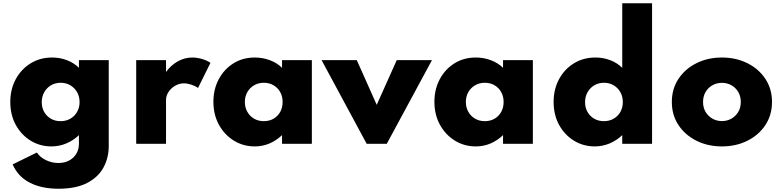

<svg xmlns="http://www.w3.org/2000/svg" viewBox="-20 -880 4782 1175"><path d="M338.5 275Q232.5 275 160.8 237.2Q89 199.5 57.5 126L205.5 53.5Q225 82.5 261.2 100Q297.5 117.5 337.5 117.5Q375.5 117.5 403.8 102Q432 86.5 447.5 60Q463 33.5 463 0V-53Q428.5 -20 385.2 -2Q342 16 294.5 16Q225.5 16 168.5 -18.5Q111.5 -53 77.2 -114.5Q43 -176 43 -256Q43 -333.5 76.2 -395Q109.5 -456.5 167.2 -492.2Q225 -528 299 -528Q347.5 -528 390.2 -511.5Q433 -495 463 -465V-512H645.5V14Q645.5 86 613.2 145.2Q581 204.5 513 239.8Q445 275 338.5 275ZM350.5 -138.5Q384.5 -138.5 410.8 -153.8Q437 -169 452 -195.5Q467 -222 467 -255Q467 -289.5 451.8 -316Q436.5 -342.5 410.5 -358Q384.5 -373.5 351.5 -373.5Q318 -373.5 292 -358Q266 -342.5 250.8 -315.8Q235.5 -289 235.5 -254.5Q235.5 -221.5 250.2 -195.2Q265 -169 291 -153.8Q317 -138.5 350.5 -138.5Z M813.5 0V-512H996V-439.5Q1026.5 -481.5 1068.5 -504.8Q1110.5 -528 1157 -528Q1185.5 -528 1216.5 -519Q1247.5 -510 1268 -495.5L1192 -342Q1174 -354.5 1150 -362.2Q1126 -370 1105.5 -370Q1077.5 -370 1052.2 -355.5Q1027 -341 1011.5 -317.8Q996 -294.5 996 -267.5V0Z M1539.5 16Q1469 16 1411.5 -19.2Q1354 -54.5 1320 -116.2Q1286 -178 1286 -257Q1286 -333.5 1318.5 -394.8Q1351 -456 1408 -492Q1465 -528 1539.5 -528Q1588 -528 1631.8 -511.5Q1675.5 -495 1706 -465V-512H1888.5V0H1706V-53Q1670 -19 1628.2 -1.5Q1586.5 16 1539.5 16ZM1594.5 -138.5Q1628.5 -138.5 1654.5 -153.8Q1680.5 -169 1695 -195.5Q1709.5 -222 1709.5 -256Q1709.5 -290 1694.8 -316.5Q1680 -343 1654 -358.2Q1628 -373.5 1594.5 -373.5Q1561.5 -373.5 1535.2 -358.2Q1509 -343 1493.8 -316.5Q1478.5 -290 1478.5 -256Q1478.5 -222.5 1493.5 -195.8Q1508.5 -169 1534.8 -153.8Q1561 -138.5 1594.5 -138.5Z M2224 0 1948 -512H2163.5L2285.5 -238.5L2408 -512H2623.5L2347 0Z M2892 16Q2821.5 16 2764 -19.2Q2706.5 -54.5 2672.5 -116.2Q2638.5 -178 2638.5 -257Q2638.5 -333.5 2671 -394.8Q2703.5 -456 2760.5 -492Q2817.5 -528 2892 -528Q2940.5 -528 2984.2 -511.5Q3028 -495 3058.5 -465V-512H3241V0H3058.5V-53Q3022.5 -19 2980.8 -1.5Q2939 16 2892 16ZM2947 -138.5Q2981 -138.5 3007 -153.8Q3033 -169 3047.5 -195.5Q3062 -222 3062 -256Q3062 -290 3047.2 -316.5Q3032.5 -343 3006.5 -358.2Q2980.5 -373.5 2947 -373.5Q2914 -373.5 2887.8 -358.2Q2861.5 -343 2846.2 -316.5Q2831 -290 2831 -256Q2831 -222.5 2846 -195.8Q2861 -169 2887.2 -153.8Q2913.5 -138.5 2947 -138.5Z M3619.5 16Q3550.5 16 3493.5 -18.5Q3436.5 -53 3402.2 -114.5Q3368 -176 3368 -256Q3368 -333.5 3401 -395Q3434 -456.5 3491.8 -492.2Q3549.5 -528 3624 -528Q3672.5 -528 3715 -511.5Q3757.5 -495 3788 -465V-860H3970.5V0H3788V-53Q3753.5 -20 3710.2 -2Q3667 16 3619.5 16ZM3675.5 -138.5Q3709.5 -138.5 3735.8 -153.8Q3762 -169 3776.8 -195.5Q3791.5 -222 3791.5 -255Q3791.5 -289.5 3776.5 -316Q3761.5 -342.5 3735.5 -358Q3709.5 -373.5 3676 -373.5Q3643 -373.5 3617 -358Q3591 -342.5 3575.8 -315.8Q3560.5 -289 3560.5 -254.5Q3560.5 -221.5 3575.2 -195.2Q3590 -169 3616 -153.8Q3642 -138.5 3675.5 -138.5Z M4398 16Q4311.5 16 4242 -18.8Q4172.5 -53.5 4132 -114.8Q4091.5 -176 4091.5 -256Q4091.5 -336 4132 -397.2Q4172.5 -458.5 4242 -493.2Q4311.5 -528 4398 -528Q4484.5 -528 4554 -493.2Q4623.5 -458.5 4664 -397.2Q4704.5 -336 4704.5 -256Q4704.5 -176 4664 -114.8Q4623.5 -53.5 4554 -18.8Q4484.5 16 4398 16ZM4398 -139Q4430 -139 4456.2 -154Q4482.5 -169 4498 -195.2Q4513.5 -221.5 4513.5 -256Q4513.5 -290.5 4498 -317Q4482.5 -343.5 4456.2 -358.2Q4430 -373 4398 -373Q4366 -373 4339.8 -358.2Q4313.5 -343.5 4298 -317Q4282.5 -290.5 4282.5 -256Q4282.5 -221.5 4298 -195.2Q4313.5 -169 4339.8 -154Q4366 -139 4398 -139Z"/></svg>

Font: Spartan Thin ExtraBold
Style: Regular
Weight: 800
Version: Version 1.004